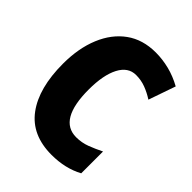

<svg xmlns="http://www.w3.org/2000/svg" viewBox="-207 -839 964 964"><g transform="rotate(45 275.0 -357.0)"><path d="M343 -574Q287 -574 256.5 -515.5Q226 -457 226 -354Q226 -140 351 -140Q390 -140 425.5 -153.5Q461 -167 497 -185V-30Q423 10 326 10Q185 10 114 -86Q43 -182 43 -355Q43 -464 77.5 -547.5Q112 -631 176.5 -677.5Q241 -724 333 -724Q381 -724 429 -712Q477 -700 524 -674L474 -530Q443 -550 411 -562Q379 -574 343 -574Z"/></g></svg>

Font: Noto Sans Khmer UI Condensed Black
Style: Regular
Weight: 900
Width: 3
Designer: Danh Hong and the Monotype Design Team
Foundry: Monotype Imaging Inc.
Version: Version 2.002; ttfautohint (v1.8.4.7-5d5b)